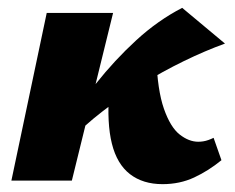

<svg xmlns="http://www.w3.org/2000/svg" viewBox="-20 -460 599 489"><path d="M157 -101 133 -123Q176 -186 224 -246.5Q272 -307 327 -357.5Q382 -408 444 -440L553 -349Q503 -331 448.5 -304.5Q394 -278 340.5 -245Q287 -212 240 -175.5Q193 -139 157 -101ZM9 0 99 -427H268L163 0ZM394 9Q344 9 311 -16.5Q278 -42 265 -94Q252 -146 258 -226L378 -314Q381 -230 397.5 -183Q414 -136 437.5 -117.5Q461 -99 485 -99Q491 -99 497.5 -100Q504 -101 511 -103.5Q518 -106 524 -109L544 -52Q511 -25 474.5 -8Q438 9 394 9Z"/></svg>

Font: Ysabeau Office Black
Style: Italic
Weight: 900
Italic angle: -12°
Designer: Christian Thalmann (Catharsis Fonts)
Version: Version 2.001;gftools[0.9.30]; featfreeze: tnum,lnum,ss02